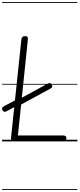

<svg xmlns="http://www.w3.org/2000/svg" viewBox="-25 -1349 759 1832"><path d="M-2 -299Q-7 -309 -4.5 -318Q-2 -327 15 -336.5L133 -399L171.5 -410L429 -550.5Q445.5 -559 454.2 -555.5Q463 -552 468 -542Q474.5 -531 472.8 -521.2Q471 -511.5 454.5 -502.5L165 -345.5L124 -333.5L40 -288.5Q23 -279.5 13.8 -283.5Q4.5 -287.5 -2 -299ZM111.5 0Q93.5 0 86 -8.8Q78.5 -17.5 80 -33L178.5 -969Q180.5 -986.5 188.2 -995.2Q196 -1004 216.5 -1004Q228.5 -1004 234 -999.8Q239.5 -995.5 240.5 -986.8Q241.5 -978 240 -964.5L146 -56.5H574.5Q593.5 -56.5 601 -50Q608.5 -43.5 608.5 -30Q608.5 -16.5 601.5 -8.2Q594.5 0 575.5 0ZM-2 -299Q-7 -309 -4.5 -318Q-2 -327 15 -336.5L133 -399L171.5 -410L429 -550.5Q445.5 -559 454.2 -555.5Q463 -552 468 -542Q474.5 -531 472.8 -521.2Q471 -511.5 454.5 -502.5L165 -345.5L124 -333.5L40 -288.5Q23 -279.5 13.8 -283.5Q4.5 -287.5 -2 -299ZM111.5 0Q93.5 0 86 -8.8Q78.5 -17.5 80 -33L178.5 -969Q180.5 -986.5 188.2 -995.2Q196 -1004 216.5 -1004Q228.5 -1004 234 -999.8Q239.5 -995.5 240.5 -986.8Q241.5 -978 240 -964.5L146 -56.5H574.5Q593.5 -56.5 601 -50Q608.5 -43.5 608.5 -30Q608.5 -16.5 601.5 -8.2Q594.5 0 575.5 0ZM-5 455H713.5V463H-5ZM-5 -16H713.5V0H-5ZM-5 -549H713.5V-541H-5ZM-5 -1329H713.5V-1321H-5Z"/></svg>

Font: Edu SA Dotted Guide
Style: Regular
Weight: 400
Designer: Tina and Corey Anderson, Eben Sorkin, Mirko Velimirovic
Foundry: Google for Education
Version: Version 2.000